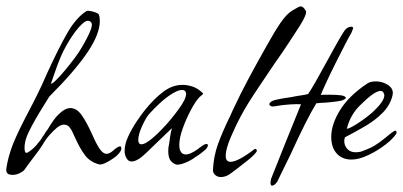

<svg xmlns="http://www.w3.org/2000/svg" viewBox="-27 -491 1268 604"><path d="M11 59Q-10 59 -7 38Q-1 0 14 -38Q22 -58 34.5 -84Q47 -110 64 -142Q73 -159 79.5 -172Q86 -185 90 -193Q97 -207 104.5 -223Q112 -239 120 -258Q158 -341 185.5 -388.5Q213 -436 245 -456Q247 -458 256 -456.5Q265 -455 273.5 -452Q282 -449 284 -445Q287 -438 287 -425Q287 -385 250 -329Q230 -299 199.5 -263.5Q169 -228 128 -187L110 -158Q80 -110 63.5 -76Q47 -42 51 -16Q53 -10 56 -10Q59 -10 66 -15Q73 -20 80.5 -27Q88 -34 95 -44Q100 -49 103.5 -55Q107 -61 111 -66Q117 -77 123 -84Q142 -116 155 -129Q177 -151 194 -151Q214 -151 229.5 -129.5Q245 -108 263 -68Q276 -38 287 -22Q298 -7 308 -7Q318 -7 331 -19Q343 -30 352 -31Q358 -24 351 -13.5Q344 -3 330.5 6.5Q317 16 304 22Q291 28 284 26Q256 18 240.5 -2.5Q225 -23 210 -56Q205 -67 201 -75.5Q197 -84 193 -89Q186 -99 174 -99Q165 -99 153 -90Q141 -80 129 -66.5Q117 -53 106 -34Q99 -24 95.5 -18.5Q92 -13 90 -11Q85 -4 74.5 9.5Q64 23 50 43Q45 49 34.5 54Q24 59 14 59ZM133 -228Q136 -226 148 -237.5Q160 -249 175.5 -267.5Q191 -286 206.5 -306.5Q222 -327 231 -343Q262 -396 262 -413Q262 -420 257 -423Q247 -431 230 -414.5Q213 -398 196 -371.5Q179 -345 167 -319Q160 -303 152.5 -283Q145 -263 140 -247.5Q135 -232 133 -228Z M531 27Q529 27 527 26.5Q525 26 523 25Q509 18 505 5Q501 -8 503 -28Q505 -36 507.5 -56Q510 -76 514 -88L463 -39L435 -12Q406 17 387 17Q379 17 374 11Q365 0 365 -16Q365 -37 376 -61Q387 -85 402 -107.5Q417 -130 429 -145Q459 -182 487.5 -203Q516 -224 547 -224Q564 -224 580.5 -218Q597 -212 611 -198L612 -197Q612 -194 607 -191Q605 -189 603.5 -188Q602 -187 601 -186Q589 -174 574 -146Q559 -118 548 -87.5Q537 -57 537 -35Q537 -15 547 -8Q552 -5 558 -5Q571 -5 594 -21Q595 -22 598.5 -24.5Q602 -27 609 -32Q617 -38 622 -38Q627 -38 627 -34Q627 -28 619 -20Q613 -15 605.5 -9Q598 -3 588 3Q573 14 557 20.5Q541 27 531 27ZM418 -37Q439 -37 496 -99Q511 -116 523 -131.5Q535 -147 545 -162Q563 -191 557 -202Q554 -208 545 -208Q534 -208 515 -196.5Q496 -185 476.5 -167Q457 -149 441 -131Q430 -117 419 -92Q408 -67 408 -51Q408 -37 418 -37Z M668 66Q657 66 649.5 59Q642 52 643 42Q645 1 658.5 -37Q672 -75 698 -128Q701 -135 703.5 -140.5Q706 -146 708 -150Q730 -197 753 -240Q776 -283 799 -324L813 -349Q837 -392 855 -418.5Q873 -445 891 -457Q914 -471 919 -471Q927 -471 935 -457Q940 -447 915 -408Q902 -388 882.5 -358Q863 -328 836 -290Q831 -283 819.5 -265.5Q808 -248 789 -220Q770 -192 756 -169.5Q742 -147 733 -130Q715 -97 699 -59.5Q683 -22 683 -1Q683 18 698 18Q722 18 775 -23Q781 -22 781 -17Q781 -13 771 -3Q762 6 748.5 16.5Q735 27 717 41L701 53Q685 66 668 66Z M829 93Q824 93 824 84Q824 82 824.5 78.5Q825 75 826 71L869 -37L920 -163Q908 -164 885 -162.5Q862 -161 846 -158Q840 -157 836.5 -156.5Q833 -156 831 -156Q823 -156 820 -163Q821 -169 831 -174Q836 -176 843 -177.5Q850 -179 860 -181Q871 -183 879.5 -184Q888 -185 892 -186Q897 -187 902 -188Q907 -189 914 -190Q920 -191 927 -192Q934 -193 942 -195Q950 -206 966 -234Q982 -262 1007 -308Q1027 -345 1039.5 -366.5Q1052 -388 1057 -395Q1066 -407 1078 -407Q1084 -407 1084 -402Q1084 -401 1079 -389Q1073 -379 1059 -352Q1045 -325 1029 -293Q1013 -261 1000 -233Q987 -205 982 -192Q987 -193 993.5 -193Q1000 -193 1010 -193Q1021 -193 1030.5 -192.5Q1040 -192 1047 -191Q1061 -188 1061 -183Q1061 -181 1052 -176Q1047 -174 1033 -172Q1019 -170 996 -168Q990 -168 983 -167.5Q976 -167 968 -166Q938 -117 886 -3Q867 35 857 56Q847 77 845 81Q836 93 829 93Z M1078 11Q1057 11 1041 0Q1015 -20 1015 -60Q1015 -100 1043 -145Q1071 -190 1128 -228Q1138 -235 1155 -235Q1177 -235 1194.5 -223Q1212 -211 1208 -192Q1201 -161 1177.5 -137Q1154 -113 1122.5 -94.5Q1091 -76 1058 -59Q1057 -56 1056.5 -53Q1056 -50 1056 -47Q1056 -33 1065.5 -22.5Q1075 -12 1092 -12Q1105 -12 1114 -16Q1130 -22 1140.5 -27Q1151 -32 1165 -42Q1179 -52 1203 -72Q1214 -80 1216 -80Q1222 -80 1220 -71Q1210 -55 1185.5 -36Q1161 -17 1131.5 -3Q1102 11 1078 11ZM1064 -86Q1072 -86 1097 -102Q1122 -118 1144 -137Q1182 -172 1182 -191Q1182 -196 1179 -200Q1176 -205 1170 -205Q1151 -205 1106 -160Q1075 -130 1064 -86Z"/></svg>

Font: Allison
Style: Regular
Weight: 400
Designer: Robert E. Leuschke
Foundry: Robert E. Leuschke
Version: Version 1.010; ttfautohint (v1.8.3)